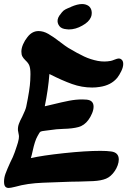

<svg xmlns="http://www.w3.org/2000/svg" viewBox="-24 -943 644 952"><path d="M565 -152Q565 -139 559.5 -123.5Q554 -108 545 -95Q526 -67 501.5 -57Q477 -47 438 -45Q359 -42 325 -42Q227 -39 189 -37Q111 -34 52 -17Q28 -11 19 -11Q8 -11 2 -18Q-4 -25 -4 -43Q-4 -62 3.5 -82.5Q11 -103 27 -138Q41 -165 49 -188Q51 -195 58.5 -216Q66 -237 69 -254Q70 -259 70 -266Q70 -272 68 -280.5Q66 -289 65 -297Q64 -313 69.5 -328.5Q75 -344 86 -364Q103 -399 106 -414Q124 -500 126 -544L127 -575Q127 -605 121 -619Q116 -631 103 -643Q91 -655 87 -663Q82 -672 82 -687Q82 -704 90.5 -723.5Q99 -743 112 -759Q135 -789 167 -789Q191 -789 215.5 -775Q240 -761 275 -734Q301 -714 314 -706Q361 -678 393 -663Q425 -648 461 -641Q478 -638 493 -638Q509 -638 525 -641Q531 -642 544.5 -647.5Q558 -653 565 -653Q572 -653 577 -649Q587 -642 587 -626Q587 -610 577.5 -590.5Q568 -571 558 -558Q527 -520 470 -512Q452 -509 433 -509Q382 -509 333 -526.5Q284 -544 221 -576Q215 -499 198 -416L232 -424Q285 -437 318.5 -443.5Q352 -450 384 -450Q398 -450 405 -449Q440 -446 440 -414Q440 -399 432.5 -381Q425 -363 414 -348Q394 -321 365 -313Q336 -305 290 -304L256 -302Q220 -298 201 -295Q182 -293 177.5 -290.5Q173 -288 169.5 -281Q166 -274 162 -268Q155 -256 149 -237Q143 -218 139 -199Q133 -171 129 -159Q185 -172 292.5 -183.5Q400 -195 474 -195Q506 -195 527 -192Q565 -187 565 -152ZM271 -813Q259 -828 262 -846Q264 -856 270 -865Q276 -874 283 -882Q290 -891 300.5 -896.5Q311 -902 327 -908Q328 -908 328 -909Q360 -923 383 -923Q402 -923 416 -913Q427 -904 430 -889L431 -879Q431 -867 427 -858Q417 -834 384 -816Q351 -797 317 -797L306 -798Q281 -800 271 -813Z"/></svg>

Font: Sedgwick Ave Display
Style: Regular
Weight: 400
Designer: Kevin Burke, Pedro Vergani
Foundry: Google, Inc.
Version: Version 1.000